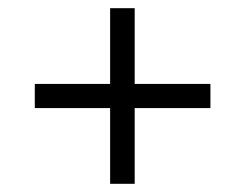

<svg xmlns="http://www.w3.org/2000/svg" viewBox="-20 -561 599 469"><path d="M249 -112V-297H65V-356H249V-541H309V-356H494V-297H309V-112Z"/></svg>

Font: Noto Serif Telugu
Style: Regular
Weight: 400
Designer: Jelle Bosma - Monotype Design Team
Foundry: Monotype Imaging Inc.
Version: Version 2.003